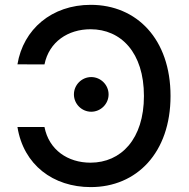

<svg xmlns="http://www.w3.org/2000/svg" viewBox="-20 -757 775 787"><path d="M162.3 -236.5H51.5C76.3 -81 198.2 9.9 351.9 9.9C540.1 9.9 679 -131 679 -363.6C679 -596.2 540.8 -737.2 351.9 -737.2C192.1 -737.2 75.3 -637.1 51.5 -493.3L162.3 -492.9C181.1 -585.9 259.2 -637.1 351.2 -637.1C475.9 -637.1 570 -541.5 570 -363.6C570 -187.1 476.2 -90.2 350.9 -90.2C258.2 -90.2 180.4 -142.4 162.3 -236.5ZM283 -370C283 -331 315 -299 354 -299C392.8 -299 425.1 -331 425.1 -370C425.1 -409.1 392.8 -441.1 354 -441.1C315 -441.1 283 -409.1 283 -370Z"/></svg>

Font: Magic Ui Pro Medium
Style: Regular
Weight: 500
Designer: Stefan Endress, Andreas Faust
Version: Version 1.000;FEAKit 1.0